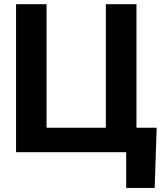

<svg xmlns="http://www.w3.org/2000/svg" viewBox="-20 -731 799 922"><path d="M57.1 -710.9H203.6V-117.7H488.3V-710.9H635.3V-117.7H732.4L722.7 171.4H585.9V0H57.1Z"/></svg>

Font: Roboto-o
Style: o-Bold
Weight: 700
Designer: Google
Version: Version 2.134; 2016; ttfautohint (v1.6)